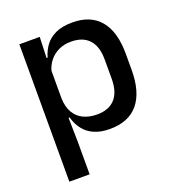

<svg xmlns="http://www.w3.org/2000/svg" viewBox="-124 -598 791 868"><g transform="rotate(-20 271.5 -164.0)"><path d="M316.5 11Q273 11 241.8 -2.8Q210.5 -16.5 191 -41.8Q171.5 -67 162.5 -100.5H130L157.5 -193Q159 -152 175 -124.8Q191 -97.5 219.2 -84Q247.5 -70.5 284.5 -70.5Q341 -70.5 371 -103.2Q401 -136 401 -199.5V-293Q401 -355.5 371.2 -388Q341.5 -420.5 284.5 -420.5Q250.5 -420.5 224 -407.5Q197.5 -394.5 180.2 -372.2Q163 -350 156 -321.5L133 -388.5H161.5Q170 -419.5 188.5 -444.8Q207 -470 239.2 -485Q271.5 -500 320.5 -500Q408 -500 453.8 -445Q499.5 -390 499.5 -284.5V-207Q499.5 -100.5 453.5 -44.8Q407.5 11 316.5 11ZM62 172V-489H160L156 -374.5L157.5 -345.5V-140.5L157 -121.5L159.5 17V172Z"/></g></svg>

Font: Anek Latin Medium Medium
Style: Regular
Weight: 500
Version: Version 1.003